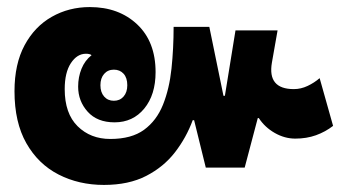

<svg xmlns="http://www.w3.org/2000/svg" viewBox="-20 -553 987 543"><path d="M274 -30Q203 -30 145.5 -59.5Q88 -89 54.5 -148Q21 -207 21 -295Q21 -372 49.5 -425Q78 -478 126.5 -505.5Q175 -533 234 -533Q316 -533 368 -484Q420 -435 420 -349Q420 -285 388 -246Q356 -207 304 -207Q255 -207 228 -237Q201 -267 201 -308Q201 -335 210.5 -358.5Q220 -382 239 -397Q234 -401 223 -401Q198 -401 180.5 -374.5Q163 -348 163 -301Q163 -232 199.5 -196Q236 -160 292 -160Q352 -160 387.5 -186Q423 -212 441 -257Q459 -302 465 -359Q471 -416 471 -477H572L612 -282H616L646 -467H765L749 -376Q736 -301 811 -301Q831 -301 850 -310Q869 -319 884 -332L922 -197Q900 -180 873.5 -170.5Q847 -161 815 -161Q785 -161 757 -177Q729 -193 712 -219H709L672 -79H562L529 -213H525Q507 -164 475 -122.5Q443 -81 393.5 -55.5Q344 -30 274 -30ZM302 -268Q319 -268 329.5 -280Q340 -292 340 -312Q340 -333 329.5 -344.5Q319 -356 302 -356Q285 -356 274.5 -344Q264 -332 264 -312Q264 -292 274.5 -280Q285 -268 302 -268Z"/></svg>

Font: Noto Sans Thai Looped ExtraCondensed Black
Style: Regular
Weight: 900
Width: 2
Designer: Sasikarn Vongin, Ben Mitchell
Foundry: The Fontpad Ltd
Version: Version 1.001; ttfautohint (v1.8.4.7-5d5b)